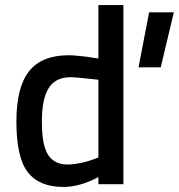

<svg xmlns="http://www.w3.org/2000/svg" viewBox="-20 -730 709 761"><path d="M529 -463 571 -681H669L617 -463ZM469 -710V0H370V-28Q296 11 231 11Q136 11 90.5 -47Q45 -105 45 -248Q45 -384 95 -447.5Q145 -511 253 -511Q267 -511 287.5 -509Q308 -507 323.5 -505Q339 -503 353.5 -500.5Q368 -498 370 -498V-710ZM246 -78Q273 -78 304 -85Q335 -92 352 -99L370 -106V-414Q280 -424 260 -424Q200 -424 173 -381Q146 -338 146 -248Q146 -152 171.5 -115Q197 -78 246 -78Z"/></svg>

Font: TitilliumText
Style: Medium
Weight: 500
Designer: Accademia di Belle Arti di Urbino and others
Foundry: Accademia di Belle Arti di Urbino and others.
Version: Version 60.001